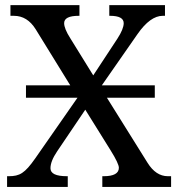

<svg xmlns="http://www.w3.org/2000/svg" viewBox="-20 -734 700 754"><path d="M409.2 -671.9H412.1C447.8 -671.9 465.8 -662.1 465.8 -643.1C465.8 -627.9 457.5 -607.4 440.9 -582L346.2 -438L255.9 -584C239.7 -609.4 231.9 -628.9 231.9 -643.1C231.9 -662.1 251 -671.9 289.1 -671.9H292V-713.9H21V-671.9H34.2C69.8 -671.9 98.1 -654.3 120.1 -619.1L255.9 -398.9H82V-350.1H284.2L118.2 -111.8C77.1 -53.2 57.1 -42 14.2 -42H7.8V0H246.1V-42H243.2C199.7 -42 178.2 -52.2 178.2 -73.2C178.2 -91.8 187 -113.8 204.1 -139.2L314.9 -303.2L414.1 -144C436 -108.9 446.8 -85.9 446.8 -75.2C446.8 -53.2 426.8 -42 387.2 -42H381.8V0H651.9V-42H639.2C607.9 -42 581.1 -59.6 559.1 -95.2L399.9 -350.1H587.9V-398.9H379.9L520 -600.1C553.2 -647.9 586.4 -671.9 619.1 -671.9H627.9V-713.9H409.2Z"/></svg>

Font: The Erased English
Style: Regular
Weight: 400
Designer: Monotype Design team + ligartures altered by 180 Amsterdam
Foundry: Monotype Imaging Inc.
Version: Version 1.030;Glyphs 3.1.2 (3151)